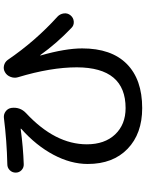

<svg xmlns="http://www.w3.org/2000/svg" viewBox="105 -860 790 1040"><g transform="rotate(-90 500.0 -340.0)"><path d="M130.9 -606.4Q112.3 -605.5 98.6 -618.2Q85 -630.9 85 -649.9Q85 -668.9 98.1 -682.1Q111.3 -695.3 129.9 -695.3Q256.8 -698.2 381.8 -713.9Q401.4 -715.8 417 -704.1Q432.6 -692.4 435.5 -672.9Q441.4 -626 407.2 -593.8Q238.3 -436.5 238.3 -264.6Q238.3 -168 292 -111.3Q345.7 -54.7 434.6 -54.7Q654.3 -54.7 655.3 -318.4Q655.3 -460 601.6 -637.7Q595.7 -657.2 603.5 -677.7Q611.3 -698.2 628.9 -708Q645.5 -717.8 664.6 -713.4Q683.6 -709 695.3 -693.4Q797.9 -543 929.7 -423.8Q944.3 -410.2 947.3 -389.6Q950.2 -369.1 937 -353Q923.8 -336.9 903.3 -335.4Q882.8 -334 869.1 -347.7Q785.2 -427.7 721.7 -516.6L720.7 -517.6Q719.7 -517.6 719.7 -514.6Q757.8 -380.9 757.8 -290Q757.8 -131.8 673.8 -48.3Q589.8 35.2 434.6 35.2Q295.9 35.2 213.9 -43.9Q131.8 -123 131.8 -259.8Q131.8 -351.6 181.6 -445.3Q231.4 -539.1 322.3 -620.1Q323.2 -621.1 323.2 -622.1Q323.2 -623 321.3 -623Q221.7 -609.4 130.9 -606.4Z"/></g></svg>

Font: Rounded Mgen+ 2p medium
Style: Regular
Weight: 500
Designer: [Source Han Sans]
Ryoko NISHIZUKA  (kana & ideographs); Paul D. Hunt (Latin, Greek & Cyrillic); Wenlong ZHANG  (bopomofo
Version: Version 1.059.20150602